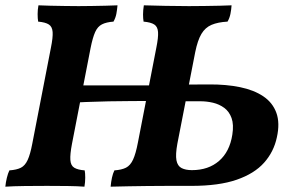

<svg xmlns="http://www.w3.org/2000/svg" viewBox="-27 -699 1095 722"><path d="M389 3Q390.6 -15.2 394.1 -31.2Q397.6 -47.1 403.2 -58.3Q430.7 -60.3 446.9 -68.5Q463.2 -76.8 473.4 -98.9Q483.6 -120.9 491.7 -163.6L560.7 -518.7Q568.8 -558.5 567.3 -578.5Q565.9 -598.6 553.1 -606.9Q540.4 -615.2 512.9 -617.7Q510.9 -629.4 510.9 -644.8Q510.9 -660.3 513.9 -679Q548 -678 594.6 -677Q641.1 -676 683.4 -676Q712.1 -676 742.6 -676.5Q773.2 -677 800 -677.5Q826.7 -678 843.8 -679Q842.8 -662.9 839.5 -646.6Q836.2 -630.4 828.6 -617.7Q792.4 -615.7 768.5 -605.6Q744.7 -595.5 730.4 -571.5Q716.1 -547.4 707.1 -502.9L640 -158.9Q632.5 -117.8 636.5 -96.3Q640.6 -74.7 655.8 -67Q671 -59.2 694.6 -59.2Q756.7 -59.2 796.6 -93.8Q836.6 -128.3 846.6 -192.3Q852.6 -230.4 843.8 -255Q835 -279.6 816.2 -293.4Q797.5 -307.1 773.9 -312.7Q750.3 -318.2 726.2 -318.2H660.3L672 -381L758.6 -381.5Q823.6 -382 875.8 -371.2Q928.1 -360.4 963.1 -336.8Q998.2 -313.2 1012.2 -274.9Q1026.2 -236.5 1014.1 -182.5Q1002.6 -128.2 966.1 -87.2Q929.5 -46.1 862.9 -23.1Q796.3 0 692.4 0Q642.3 0 601.3 0Q560.2 0 525.1 0.5Q490 1 456.9 1.5Q423.7 2 389 3ZM-6.9 3Q-5.4 -13.1 -1.3 -30.1Q2.8 -47.1 8.3 -58.3Q35.9 -60.3 51.6 -68.3Q67.3 -76.3 77 -97.4Q86.8 -118.5 94.3 -158.3L164.3 -518.7Q172.4 -558.5 170.9 -578.5Q169.5 -598.6 156.7 -606.9Q144 -615.2 116.5 -617.7Q114.5 -629.4 114.5 -646.1Q114.5 -662.9 117.6 -679Q135.5 -678 162.1 -677.5Q188.6 -677 217.4 -676.5Q246.3 -676 268.8 -676Q291.9 -676 318.2 -676.5Q344.4 -677 369.7 -677.5Q394.9 -678 414.9 -679Q413.4 -662.3 410.6 -647.2Q407.8 -632 399.7 -617.7Q372.6 -615.7 356.4 -607.4Q340.2 -599.2 331 -578.8Q321.7 -558.5 313.7 -518.7L243.7 -158.3Q236.1 -118.5 237.6 -97.4Q239 -76.3 252.3 -68.3Q265.5 -60.3 291.5 -58.3Q293.5 -47.7 293.5 -30.9Q293.5 -14.1 290.5 3Q264.7 1 227.7 0.5Q190.6 0 149.6 0Q108.6 0 66.2 0.5Q23.8 1 -6.9 3ZM222.8 -311.2 236 -377.9H559L547.8 -319.3Q513.1 -319.3 470.2 -319Q427.3 -318.7 382.4 -318Q337.6 -317.2 296.2 -315.4Q254.9 -313.7 222.8 -311.2Z"/></svg>

Font: Vollkorn
Style: Italic
Weight: 400
Italic angle: -11°
Designer: Friedrich Althausen
Foundry: Friedrich Althausen
Version: Version 5.001